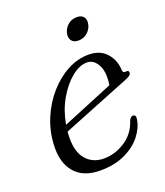

<svg xmlns="http://www.w3.org/2000/svg" viewBox="-121 -710 690 802"><g transform="rotate(-20 224.0 -309.0)"><path d="M404 -139Q398 -102 370.8 -68Q343.5 -34 297.2 -12.5Q251 9 188 9Q113 9 75 -35.5Q37 -80 41.5 -159Q44.5 -219 67.5 -273.8Q90.5 -328.5 127.8 -371Q165 -413.5 210.8 -438.2Q256.5 -463 305.5 -463Q357 -463 385 -431.2Q413 -399.5 414.5 -355.5Q415.5 -341 428 -343Q442 -345.5 442 -334Q442 -327.5 436 -322.2Q430 -317 413.5 -310.5Q391 -301.5 351.5 -285.8Q312 -270 266.8 -251.8Q221.5 -233.5 180.5 -217.2Q139.5 -201 114 -190.5Q113.5 -186 113.5 -181.5Q108.5 -107 138.2 -70Q168 -33 219.5 -33Q268.5 -33 313.5 -61.8Q358.5 -90.5 376 -145.5Q383.5 -160.5 393.5 -160Q408 -160 404 -139ZM288 -434.5Q255 -434.5 219.8 -405.8Q184.5 -377 156.5 -328.5Q128.5 -280 118 -219.5Q145.5 -231 186.8 -248Q228 -265 270.2 -282.2Q312.5 -299.5 344.5 -313Q347.5 -327 347.5 -350.5Q347.5 -386.5 330.8 -410.5Q314 -434.5 288 -434.5ZM288 -532.5Q266 -532.5 256.8 -546Q247.5 -559.5 253 -580Q258.5 -600.5 275 -613.8Q291.5 -627 313.5 -627Q335 -627 344.2 -613.8Q353.5 -600.5 348 -580Q343 -559.5 326.2 -546Q309.5 -532.5 288 -532.5Z"/></g></svg>

Font: Fraunces 9pt S000 Light
Style: Italic
Weight: 300
Italic angle: -16°
Version: Version 1.000; ttfautohint (v1.8.3)